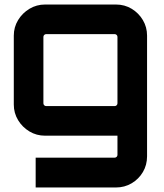

<svg xmlns="http://www.w3.org/2000/svg" viewBox="-20 -600 723 849"><path d="M137.7 229V97.1H487.3Q492.2 97.1 495.8 93.5Q499.4 89.9 499.4 84.9V0H179.2Q141.5 0 110.1 -18.8Q78.7 -37.7 59.8 -69Q41 -100.4 41 -137.5V-442.5Q41 -479.9 59.9 -511Q78.8 -542.2 110.2 -561.1Q141.6 -580 179.2 -580H492.8Q531.2 -580 562.4 -561.1Q593.5 -542.2 611.9 -511Q630.3 -479.9 630.3 -442.5V91.1Q630.3 129.6 612 160.6Q593.7 191.7 562.3 210.4Q530.9 229 492.8 229ZM184.1 -130.9H487.3Q492.2 -130.9 495.8 -134.5Q499.4 -138.1 499.4 -143.1V-436.9Q499.4 -441.9 495.8 -445.5Q492.2 -449.1 487.3 -449.1H184.1Q179.1 -449.1 175.5 -445.5Q171.9 -441.9 171.9 -436.9V-143.1Q171.9 -138.1 175.5 -134.5Q179.1 -130.9 184.1 -130.9Z"/></svg>

Font: Orbitron
Style: Regular
Weight: 400
Designer: Matt McInerney
Foundry: The League of Moveable Type
Version: Version 2.001